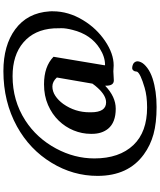

<svg xmlns="http://www.w3.org/2000/svg" viewBox="78 -800 978 1175"><g transform="rotate(-90 567.5 -212.0)"><path d="M756.3 -63.5 755.9 -61.5Q755.9 -58.6 758.3 -58.6Q807.6 -58.6 858.4 -90.8Q944.8 -145 972.7 -257.8Q982.9 -297.4 982.9 -324.7Q982.9 -358.9 981.9 -372.6Q974.1 -491.7 895.5 -558.6Q818.4 -624.5 689.5 -624.5Q539.6 -624.5 418.9 -546.9Q310.1 -476.6 246.6 -358.4Q186 -245.6 186 -124Q186 28.8 268.1 115.2Q347.7 198.7 498 198.7Q567.9 198.7 618.7 183.6Q707 157.7 716.8 137.2Q718.3 134.3 718.3 129.6Q718.3 125 720.7 120.1Q727.1 107.4 739.3 107.4Q751.5 107.4 762.9 113Q774.4 118.7 778.8 130.9Q783.2 143.1 774.4 161.9Q765.6 180.7 739.5 200.2Q713.4 219.7 674.8 232.4Q598.6 256.8 500.7 256.8Q402.8 256.8 334 237.8Q265.1 218.8 210.4 178.7Q79.1 83.5 79.1 -104.5Q79.1 -254.4 159.2 -385.7Q240.2 -519.5 381.8 -597.7Q532.7 -680.7 720.2 -680.7Q877.9 -680.7 976.1 -608.4Q1077.1 -533.7 1085.9 -398.4Q1086.4 -393.1 1086.4 -388.7V-378.4Q1086.4 -282.7 1032.2 -193.4Q982.4 -110.8 904.3 -58.1Q827.1 -5.9 755.4 -5.9L718.8 -7.8L663.6 -4.9Q633.8 -4.9 631.3 -44.4Q631.3 -47.9 631.1 -51Q630.9 -54.2 630.9 -58.1Q563.5 6.8 490.2 6.8Q406.2 6.8 367.7 -40Q336.4 -78.6 336.4 -138.2V-146.5Q336.4 -199.7 357.4 -251Q378.4 -302.2 417.5 -342.5Q456.5 -382.8 512.9 -407.5Q569.3 -432.1 639.6 -432.1Q748.5 -432.1 808.1 -374ZM468.3 -145Q468.3 -52.2 529.3 -52.2Q570.8 -52.2 617.2 -103Q631.3 -118.2 643.6 -135.7L681.2 -353.5Q656.2 -380.9 626.2 -380.9Q596.2 -380.9 569.1 -363Q542 -345.2 519.5 -314.5Q468.3 -242.2 468.3 -153.3Z"/></g></svg>

Font: Stoke
Style: Regular
Weight: 400
Designer: Nicole Fally
Foundry: Nicole Fally
Version: Version 1.002